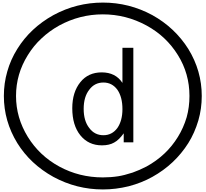

<svg xmlns="http://www.w3.org/2000/svg" viewBox="-20 -1097 1585 1480"><path d="M1007.8 -728.5V0H933.6V-69.3Q896.5 -17.6 859.4 2Q822.3 23.4 765.6 23.4Q662.1 23.4 599.6 -53.7Q537.1 -130.9 537.1 -262.7Q537.1 -386.7 599.6 -463.9Q660.2 -539.1 763.7 -539.1Q871.1 -539.1 923.8 -458V-728.5ZM777.3 -460.9Q709 -460.9 668 -405.3Q625 -350.6 625 -257.8Q625 -165 668 -110.4Q709 -54.7 777.3 -54.7Q843.8 -54.7 884.8 -110.4Q923.8 -167 923.8 -255.9Q923.8 -348.6 884.8 -405.3Q843.8 -460.9 777.3 -460.9ZM103.5 -357.4Q103.5 -189.5 194.3 -42Q284.2 103.5 436.5 186.5Q590.8 270.5 772.5 270.5Q834 270.5 890.6 261.7Q935.5 254.9 1002 233.4Q1054.7 214.8 1109.4 186.5Q1263.7 101.6 1351.6 -42Q1394.5 -111.3 1418.9 -193.4Q1440.4 -270.5 1440.4 -357.4Q1440.4 -529.3 1351.6 -671.9Q1261.7 -817.4 1109.4 -900.4Q951.2 -986.3 772.5 -986.3Q594.7 -986.3 436.5 -900.4Q359.4 -857.4 299.8 -800.8Q239.3 -745.1 194.3 -671.9Q103.5 -526.4 103.5 -357.4ZM9.8 -357.4Q9.8 -455.1 36.1 -545.9Q61.5 -636.7 113.3 -719.7Q213.9 -881.8 391.6 -980.5Q570.3 -1077.1 773.4 -1077.1Q975.6 -1077.1 1154.3 -980.5Q1328.1 -883.8 1431.6 -719.7Q1535.2 -550.8 1535.2 -357.4Q1535.2 -258.8 1508.8 -168Q1480.5 -72.3 1431.6 5.9Q1328.1 169.9 1154.3 266.6Q1072.3 312.5 971.7 338.9Q872.1 363.3 773.4 363.3Q570.3 363.3 391.6 266.6Q213.9 168 113.3 5.9Q9.8 -163.1 9.8 -357.4Z"/></svg>

Font: Circled
Style: Regular
Weight: 400
Version: Version 002.000